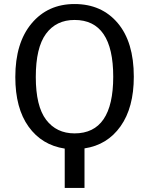

<svg xmlns="http://www.w3.org/2000/svg" viewBox="-20 -721 732 943"><path d="M637.2 -344.2Q637.2 -192.4 572 -100.6Q506.8 -8.8 395 7.8V202.1H297.9V8.8Q185.5 -8.3 120.4 -98.9Q55.2 -189.5 55.2 -342.8Q55.2 -510.3 135 -605.7Q214.8 -701.2 346.2 -701.2Q479 -701.2 558.1 -607.9Q637.2 -514.6 637.2 -344.2ZM346.2 -65.9Q536.1 -65.9 536.1 -344.2Q536.1 -623 346.2 -623Q255.9 -623 205.8 -554.9Q155.8 -486.8 155.8 -342.8Q155.8 -199.7 206.5 -132.8Q257.3 -65.9 346.2 -65.9Z"/></svg>

Font: FiraGO
Style: Regular
Weight: 400
Designer: bBox Type
Foundry: bBox Type GmbH
Version: Version 1.001;PS 001.001;hotconv 1.0.88;makeotf.lib2.5.64775